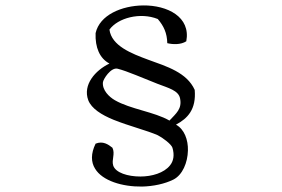

<svg xmlns="http://www.w3.org/2000/svg" viewBox="-20 -686 1040 707"><path d="M697 -355C668 -419 595 -441 526 -466C464 -489 391 -517 383 -577C414 -620 496 -642 561 -616C583 -590 595 -565 596 -527C617 -522 646 -521 666 -534C683 -624 596 -667 507 -666C428 -665 347 -631 332 -564C330 -511 347 -471 383 -452C331 -427 284 -374 305 -317C317 -286 354 -263 398 -245C455 -222 523 -205 561 -188C579 -179 611 -155 615 -142C623 -115 619 -93 606 -77C584 -49 539 -36 497 -36C450 -36 406 -50 397 -76C390 -98 405 -119 394 -142C379 -154 359 -168 332 -157C314 -120 315 -89 330 -65C357 -20 431 2 503 1C545 0 587 -9 619 -25C652 -42 671 -87 672 -132C673 -171 659 -210 628 -227C671 -250 703 -283 697 -355ZM643 -324C651 -285 629 -269 604 -242C549 -274 460 -284 403 -317C382 -329 356 -354 359 -383C360 -394 388 -439 413 -433C449 -424 507 -398 561 -377C600 -362 637 -353 643 -324Z"/></svg>

Font: Yuji Syuku Std R
Style: Regular
Weight: 400
Designer: Kataoka Yuji
Foundry: Kinuta Font Factory
Version: Version 3.000;hotconv 1.0.111;makeotfexe 2.5.65597